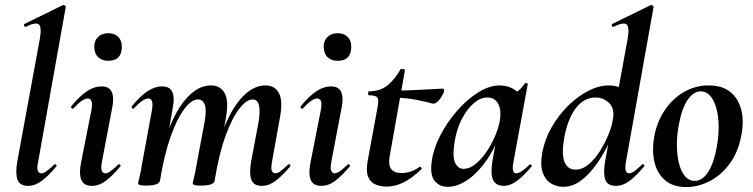

<svg xmlns="http://www.w3.org/2000/svg" viewBox="-20 -746 3058 780"><path d="M94 9Q60 9 51 -16Q42 -41 50 -89L142 -589Q150 -637 137.5 -647Q125 -657 84 -637Q80 -636 78 -642Q76 -648 80 -649L235 -725Q240 -727 244 -723Q248 -719 247 -717L135 -89Q129 -61 134 -51.5Q139 -42 147 -42Q158 -42 171 -52Q184 -62 200 -77Q204 -81 208 -77Q212 -73 208 -69Q177 -32 150 -11.5Q123 9 94 9Z M353 9Q320 9 310 -16Q300 -41 310 -89L351 -297Q361 -346 336 -346Q326 -346 311.5 -336Q297 -326 279 -306Q275 -302 271 -306.5Q267 -311 270 -315Q306 -358 335 -376.5Q364 -395 392 -395Q424 -395 434 -372.5Q444 -350 436 -309L394 -89Q389 -61 394 -51.5Q399 -42 407 -42Q418 -42 431 -52Q444 -62 460 -77Q464 -81 468 -77Q472 -73 468 -69Q437 -32 410 -11.5Q383 9 353 9ZM420 -499Q394 -499 378.5 -514Q363 -529 363 -557Q363 -581 378.5 -596Q394 -611 420 -611Q446 -611 460.5 -596Q475 -581 475 -557Q475 -499 420 -499Z M1044 9Q1010 9 1001 -16Q992 -41 1000 -89L1030 -248Q1038 -296 1032 -319Q1026 -342 1006 -342Q982 -342 953 -305.5Q924 -269 897 -196Q870 -123 852 -12L834 -13Q854 -135 888 -221.5Q922 -308 966 -353.5Q1010 -399 1058 -399Q1097 -399 1113.5 -367Q1130 -335 1117 -267L1085 -89Q1080 -61 1084.5 -51.5Q1089 -42 1098 -42Q1109 -42 1121.5 -52Q1134 -62 1150 -77Q1154 -81 1158 -77Q1162 -73 1158 -69Q1127 -32 1100 -11.5Q1073 9 1044 9ZM574 8Q555 8 548 5.5Q541 3 541 0Q541 -4 546.5 -26Q552 -48 556 -74L597 -297Q606 -346 582 -346Q572 -346 557.5 -336Q543 -326 524 -306Q521 -302 517 -306.5Q513 -311 516 -315Q552 -358 581 -376.5Q610 -395 638 -395Q670 -395 680 -372.5Q690 -350 682 -309L630 -12Q625 8 574 8ZM796 8Q777 8 770 5.5Q763 3 763 0Q763 -4 768.5 -26Q774 -48 778 -74L811 -250Q820 -299 812 -320.5Q804 -342 784 -342Q758 -342 728.5 -303Q699 -264 673 -190.5Q647 -117 630 -12L612 -13Q631 -132 664.5 -218.5Q698 -305 742.5 -352Q787 -399 837 -399Q875 -399 892.5 -368Q910 -337 898 -269L852 -12Q849 8 796 8Z M1285 9Q1252 9 1242 -16Q1232 -41 1242 -89L1283 -297Q1293 -346 1268 -346Q1258 -346 1243.5 -336Q1229 -326 1211 -306Q1207 -302 1203 -306.5Q1199 -311 1202 -315Q1238 -358 1267 -376.5Q1296 -395 1324 -395Q1356 -395 1366 -372.5Q1376 -350 1368 -309L1326 -89Q1321 -61 1326 -51.5Q1331 -42 1339 -42Q1350 -42 1363 -52Q1376 -62 1392 -77Q1396 -81 1400 -77Q1404 -73 1400 -69Q1369 -32 1342 -11.5Q1315 9 1285 9ZM1352 -499Q1326 -499 1310.5 -514Q1295 -529 1295 -557Q1295 -581 1310.5 -596Q1326 -611 1352 -611Q1378 -611 1392.5 -596Q1407 -581 1407 -557Q1407 -499 1352 -499Z M1552 12Q1528 12 1507 4Q1486 -4 1476 -27Q1466 -50 1474 -94L1513 -306Q1520 -339 1513.5 -349Q1507 -359 1479 -359Q1475 -359 1475.5 -367Q1476 -375 1479 -375Q1527 -375 1557.5 -402Q1588 -429 1606 -463Q1608 -467 1617 -465.5Q1626 -464 1625 -460L1563 -111Q1557 -76 1569 -59.5Q1581 -43 1612 -43Q1629 -43 1648 -49Q1667 -55 1684 -68Q1686 -70 1690.5 -66Q1695 -62 1693 -60Q1653 -21 1618.5 -4.5Q1584 12 1552 12ZM1738 -325Q1711 -333 1668.5 -341Q1626 -349 1585 -349L1587 -378Q1616 -378 1652 -379.5Q1688 -381 1722 -383Q1756 -385 1777 -386Q1782 -386 1783.5 -382Q1785 -378 1784 -374Q1782 -367 1774.5 -354.5Q1767 -342 1757.5 -333Q1748 -324 1738 -325Z M1799 13Q1765 13 1745.5 -11.5Q1726 -36 1734 -91Q1741 -142 1768.5 -195.5Q1796 -249 1836.5 -295.5Q1877 -342 1922.5 -370.5Q1968 -399 2010 -399Q2030 -399 2051 -391.5Q2072 -384 2087.5 -367.5Q2103 -351 2105 -324L2045 -357Q2062 -359 2080.5 -373Q2099 -387 2112 -407Q2114 -410 2119.5 -408Q2125 -406 2124 -404L2066 -89Q2057 -42 2077 -42Q2087 -42 2101 -51.5Q2115 -61 2131 -77Q2134 -80 2138 -76Q2142 -72 2139 -69Q2108 -32 2080.5 -11.5Q2053 9 2027 9Q1995 9 1983.5 -14.5Q1972 -38 1980 -89L2005 -229L2026 -246Q2002 -164 1964 -106Q1926 -48 1883 -17.5Q1840 13 1799 13ZM1863 -60Q1887 -60 1911 -79Q1935 -98 1955.5 -128Q1976 -158 1990.5 -191.5Q2005 -225 2010 -253Q2018 -298 2004 -324Q1990 -350 1960 -350Q1932 -350 1905 -327Q1878 -304 1857 -264Q1836 -224 1827 -172Q1817 -109 1829 -84.5Q1841 -60 1863 -60Z M2268 13Q2242 13 2219 -0.5Q2196 -14 2185 -44.5Q2174 -75 2183 -126Q2193 -180 2221 -229Q2249 -278 2288 -316.5Q2327 -355 2370 -377Q2413 -399 2454 -399Q2487 -399 2512.5 -383Q2538 -367 2540 -332L2490 -246Q2461 -171 2425.5 -112.5Q2390 -54 2350.5 -20.5Q2311 13 2268 13ZM2318 -57Q2346 -57 2371.5 -78.5Q2397 -100 2417.5 -132.5Q2438 -165 2452 -199.5Q2466 -234 2470 -260Q2478 -305 2454.5 -327.5Q2431 -350 2399 -350Q2352 -350 2318.5 -305.5Q2285 -261 2271 -180Q2261 -116 2274 -86.5Q2287 -57 2318 -57ZM2482 9Q2448 9 2439 -16Q2430 -41 2438 -89L2530 -589Q2538 -637 2525.5 -647Q2513 -657 2472 -637Q2468 -636 2466 -642Q2464 -648 2468 -649L2623 -725Q2628 -727 2632 -723Q2636 -719 2635 -717L2523 -89Q2518 -61 2522.5 -51.5Q2527 -42 2535 -42Q2546 -42 2559 -52Q2572 -62 2588 -77Q2592 -81 2596 -77Q2600 -73 2596 -69Q2565 -32 2538 -11.5Q2511 9 2482 9Z M2768 14Q2713 14 2680.5 -15Q2648 -44 2638 -91Q2628 -138 2638 -193Q2650 -254 2682 -300.5Q2714 -347 2760 -373Q2806 -399 2859 -399Q2915 -399 2948 -371.5Q2981 -344 2992 -297.5Q3003 -251 2991 -193Q2978 -125 2942.5 -78.5Q2907 -32 2861 -9Q2815 14 2768 14ZM2802 -11Q2834 -11 2857.5 -48.5Q2881 -86 2892 -149Q2900 -194 2899.5 -234.5Q2899 -275 2890 -307Q2881 -339 2865 -357Q2849 -375 2826 -375Q2798 -375 2774 -341Q2750 -307 2737 -236Q2729 -191 2730 -150Q2731 -109 2739.5 -78Q2748 -47 2764 -29Q2780 -11 2802 -11Z"/></svg>

Font: Cormorant Light
Style: Italic
Weight: 300
Italic angle: -10°
Designer: Christian Thalmann (Catharsis Fonts)
Foundry: Catharsis Fonts
Version: Version 4.000